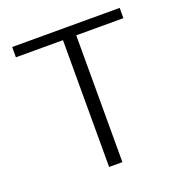

<svg xmlns="http://www.w3.org/2000/svg" viewBox="-125 -799 860 908"><g transform="rotate(-20 304.5 -345.0)"><path d="M271 0V-638.2H34.2V-689.9H575.2V-638.2H337.9V0Z"/></g></svg>

Font: Acari Sans Light
Style: Regular
Weight: 300
Designer: Alfredo Marco Pradil and Stefan Peev
Foundry: Hanken Design Co.
Version: Version 1.045;January 11, 2019;FontCreator 11.5.0.2425 64-bi